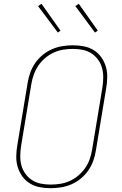

<svg xmlns="http://www.w3.org/2000/svg" viewBox="-20 -981 640 1009"><path d="M246 8Q216 8 188 2.5Q160 -3 136.5 -17.5Q113 -32 97 -54.5Q81 -77 73 -103.5Q65 -130 65.5 -159.5Q66 -189 71 -218L125 -544Q129 -571 138.5 -598Q148 -625 164.5 -649Q181 -673 204 -692Q227 -711 253.5 -722.5Q280 -734 308 -738.5Q336 -743 363 -743Q393 -743 421 -737.5Q449 -732 472.5 -717.5Q496 -703 512 -680.5Q528 -658 536 -631.5Q544 -605 543.5 -575.5Q543 -546 538 -517L484 -191Q480 -164 470.5 -137Q461 -110 444.5 -86Q428 -62 405 -43Q382 -24 355.5 -12.5Q329 -1 301 3.5Q273 8 246 8ZM247 -11Q271 -11 296.5 -15Q322 -19 346.5 -30Q371 -41 391.5 -58.5Q412 -76 427.5 -98Q443 -120 451.5 -145Q460 -170 464 -194L518 -520Q522 -546 522.5 -572.5Q523 -599 516.5 -623Q510 -647 495.5 -667Q481 -687 460.5 -700.5Q440 -714 415 -719Q390 -724 363 -724Q339 -724 313 -720Q287 -716 263 -705Q239 -694 218 -676.5Q197 -659 182 -637Q167 -615 158 -590Q149 -565 145 -541L91 -215Q87 -189 86.5 -162.5Q86 -136 92.5 -112Q99 -88 113.5 -68Q128 -48 148.5 -34.5Q169 -21 194.5 -16Q220 -11 247 -11ZM479 -810 376 -949 394 -961 494 -820ZM284 -810 180 -949 198 -961 298 -820Z"/></svg>

Font: Iosevka Thin Extended Oblique
Style: Regular
Weight: 100
Width: 7
Italic angle: -9°
Monospace: yes
Designer: Belleve Invis
Foundry: Belleve Invis
Version: Version 32.5.0; ttfautohint (v1.8.4)